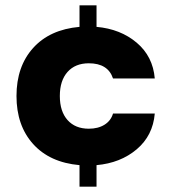

<svg xmlns="http://www.w3.org/2000/svg" viewBox="-20 -617 671 722"><path d="M314 -133Q349 -133 373 -148Q397 -163 405 -190H562Q555 -107 494 -55.5Q433 -4 343 4V85H279V4Q167 -6 104.5 -75.5Q42 -145 42 -256Q42 -367 104.5 -436.5Q167 -506 279 -516V-597H343V-516Q433 -508 494 -456.5Q555 -405 562 -322H405Q386 -379 314 -379Q263 -379 234 -346.5Q205 -314 205 -256Q205 -198 234 -165.5Q263 -133 314 -133Z"/></svg>

Font: Fz Poppins
Style: Bold
Weight: 700
Designer: Ninad Kale (Devanagari), Jonny Pinhorn (Latin)
Foundry: Indian Type Foundry
Version: Vit hóa bi Vntype.Com & FontZin.Com